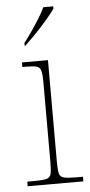

<svg xmlns="http://www.w3.org/2000/svg" viewBox="-55 -798 389 831"><g transform="rotate(-5 140.0 -383.0)"><path d="M31 0V-20H61Q97 -20 113.5 -24Q130 -28 134 -43.5Q138 -59 138 -94V-442Q138 -477 133.5 -492.5Q129 -508 115 -512Q101 -516 71 -516H53V-536H166V-94Q166 -59 170 -43.5Q174 -28 191 -24Q208 -20 245 -20H273V0ZM71 -619Q86 -638 104 -664Q122 -690 139 -717Q156 -744 166 -766H209V-756Q200 -743 183.5 -723Q167 -703 147 -681Q127 -659 107.5 -639.5Q88 -620 73 -606H71Z"/></g></svg>

Font: Noto Serif Khmer Thin
Style: Regular
Weight: 250
Version: Version 2.003